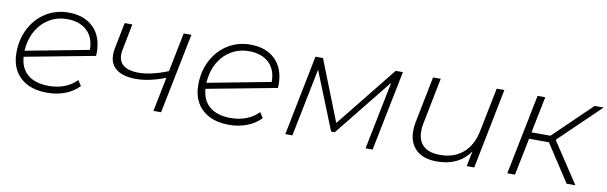

<svg xmlns="http://www.w3.org/2000/svg" viewBox="-40 -876 3891 1230"><g transform="rotate(10 1905.5 -261.0)"><path d="M552 -304 551 -283 95 -197Q100 -122 149 -81.5Q198 -41 287 -41Q342 -41 388.5 -59.5Q435 -78 466 -111L489 -76Q454 -38 400 -17Q346 4 283 4Q172 4 108.5 -54Q45 -112 45 -215Q45 -303 82 -374Q119 -445 184 -485.5Q249 -526 330 -526Q433 -526 492.5 -467.5Q552 -409 552 -304ZM94 -236 505 -314Q506 -393 458.5 -438Q411 -483 329 -483Q264 -483 212 -451.5Q160 -420 129 -364Q98 -308 94 -236Z M1129 -522 1024 0H974L1019 -223Q914 -182 827 -182Q747 -182 702 -214.5Q657 -247 657 -310Q657 -331 661 -350L695 -522H745L711 -349Q708 -333 708 -319Q708 -272 741.5 -248Q775 -224 836 -224Q918 -224 1028 -268L1079 -522Z M1735 -304 1734 -283 1278 -197Q1283 -122 1332 -81.5Q1381 -41 1470 -41Q1525 -41 1571.5 -59.5Q1618 -78 1649 -111L1672 -76Q1637 -38 1583 -17Q1529 4 1466 4Q1355 4 1291.5 -54Q1228 -112 1228 -215Q1228 -303 1265 -374Q1302 -445 1367 -485.5Q1432 -526 1513 -526Q1616 -526 1675.5 -467.5Q1735 -409 1735 -304ZM1277 -236 1688 -314Q1689 -393 1641.5 -438Q1594 -483 1512 -483Q1447 -483 1395 -451.5Q1343 -420 1312 -364Q1281 -308 1277 -236Z M2505 -522 2400 0H2354L2443 -442L2142 -67H2118L1967 -443L1878 0H1832L1936 -522H1985L2141 -127L2458 -522Z M3165 -522 3061 0H3012L3032 -99Q2959 4 2818 4Q2730 4 2682.5 -40.5Q2635 -85 2635 -163Q2635 -190 2641 -220L2701 -522H2751L2691 -220Q2686 -198 2686 -170Q2686 -108 2722.5 -74.5Q2759 -41 2831 -41Q2921 -41 2980 -91.5Q3039 -142 3058 -238L3115 -522Z M3544 -265 3719 0H3662L3504 -242H3375L3326 0H3276L3381 -522H3431L3383 -285H3507L3752 -522H3811Z"/></g></svg>

Font: Montserrat Alternates Light
Style: Italic
Weight: 300
Italic angle: -11.3°
Designer: Julieta Ulanovsky
Foundry: Julieta Ulanovsky
Version: Version 7.200